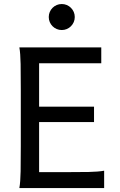

<svg xmlns="http://www.w3.org/2000/svg" viewBox="-20 -953 606 973"><path d="M456.5 -412.6V-334.5H178.2V-80.6H307.1Q379.9 -80.6 429.2 -81.5Q478.5 -82.5 507.8 -87.9V0H78.1Q83.5 -29.3 84.5 -84.7Q85.4 -140.1 85.4 -212.4V-500.5Q85.4 -572.8 84.5 -628.2Q83.5 -683.6 78.1 -712.9H493.2V-632.3H178.2V-412.6ZM227.1 -866.7Q227.1 -880.4 232.2 -892.3Q237.3 -904.3 246.3 -913.3Q255.4 -922.4 267.3 -927.5Q279.3 -932.6 293 -932.6Q306.6 -932.6 318.6 -927.5Q330.6 -922.4 339.6 -913.3Q348.6 -904.3 353.8 -892.3Q358.9 -880.4 358.9 -866.7Q358.9 -853 353.8 -841.1Q348.6 -829.1 339.6 -820.1Q330.6 -811 318.6 -805.9Q306.6 -800.8 293 -800.8Q279.3 -800.8 267.3 -805.9Q255.4 -811 246.3 -820.1Q237.3 -829.1 232.2 -841.1Q227.1 -853 227.1 -866.7Z"/></svg>

Font: Andika APac
Style: Regular
Weight: 400
Designer: Victor Gaultney, Annie Olsen, Julie Remington, Don Collingsworth, Eric Hays, Becca Hirsbrunner
Foundry: SIL International
Version: Version 5.000